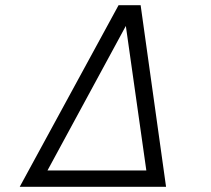

<svg xmlns="http://www.w3.org/2000/svg" viewBox="-20 -720 814 740"><path d="M56 0H620L522 -700H437ZM163 -63 465 -620 544 -63Z"/></svg>

Font: Uncut Sans Book Italic
Style: Regular
Weight: 350
Italic angle: -11°
Designer: Kasper Nordkvist
Foundry: UNCUT.wtf
Version: Version 1.304;Glyphs 3.2 (3246)